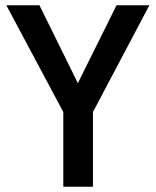

<svg xmlns="http://www.w3.org/2000/svg" viewBox="-20 -705 589 725"><path d="M331 0H219V-282L4 -685H129L274 -391L420 -685H544L331 -282Z"/></svg>

Font: Titillium Web[RUS by Daymarius]
Style: Regular
Weight: 600
Designer: Cyrillization by Daymarius
Foundry: Cyrillization by Daymarius
Version: Version 1.002 September 11, 2018